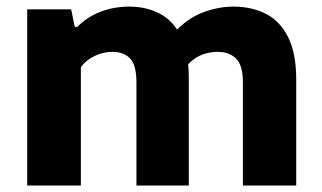

<svg xmlns="http://www.w3.org/2000/svg" viewBox="-20 -576 1000 596"><path d="M64.5 0V-547H201L212 -492.5H220Q250 -523 291.2 -539.2Q332.5 -555.5 381.5 -555.5Q435 -555.5 476.8 -533.2Q518.5 -511 542.2 -462Q566 -413 566 -333.5V0H403.5V-320.5Q403.5 -374 383.8 -394.5Q364 -415 329 -415Q310.5 -415 292.5 -409.5Q274.5 -404 258.5 -393.5Q242.5 -383 231 -367.5V0ZM734 0V-320.5Q734 -374 712.5 -394.5Q691 -415 656.5 -415Q636 -415 617 -409.5Q598 -404 581.8 -392.2Q565.5 -380.5 553.5 -362.5L518.5 -472.5Q559.5 -518 608.2 -536.8Q657 -555.5 704.5 -555.5Q761.5 -555.5 805.5 -533Q849.5 -510.5 874.5 -460.5Q899.5 -410.5 899.5 -329.5V0Z"/></svg>

Font: Encode Sans SemiExpanded
Style: Bold
Weight: 700
Width: 6
Designer: Multiple Designers
Foundry: Impallari Type
Version: Version 3.002